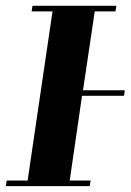

<svg xmlns="http://www.w3.org/2000/svg" viewBox="-20 -635 446 655"><path d="M0 0 2.9 -19H74.2L159.2 -596.2H87.9L90.8 -615.2H377L374 -596.2H303.2L263.2 -327.1H405.8L402.8 -308.1H259.8L217.8 -19H289.1L286.1 0Z"/></svg>

Font: Hjet
Style: Italic
Weight: 400
Designer: T. Christopher White
Version: Version 1.2